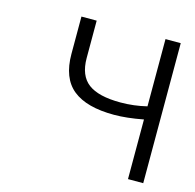

<svg xmlns="http://www.w3.org/2000/svg" viewBox="-84 -619 716 706"><g transform="rotate(15 274.0 -266.5)"><path d="M462 0V-227Q399 -215 351 -215Q246 -215 194 -257Q142 -299 142 -391V-533H200V-391Q200 -324 239 -294.5Q278 -265 362 -265Q413 -265 462 -277V-533H520V0Z"/></g></svg>

Font: NotoSansHansLight
Style: Regular
Weight: 300
Designer: Ryoko NISHIZUKA  (kana & ideographs); Paul D. Hunt (Latin, Greek & Cyrillic); Wenlong ZHANG  (bopomofo); Sandoll Communi
Foundry: Adobe Systems Incorporated
Version: Version 1.00;December 8, 2021;FontCreator 13.0.0.2675 64-bit